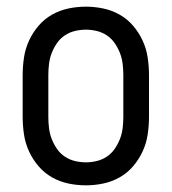

<svg xmlns="http://www.w3.org/2000/svg" viewBox="-20 -548 515 576"><path d="M238 8Q211 8 185 2.5Q159 -3 136 -16Q113 -29 95.5 -49.5Q78 -70 67 -94Q56 -118 52 -144.5Q48 -171 48 -197V-323Q48 -349 52 -375.5Q56 -402 67 -426Q78 -450 95.5 -470.5Q113 -491 136 -504Q159 -517 185 -522.5Q211 -528 238 -528Q264 -528 290 -522.5Q316 -517 339 -504Q362 -491 379.5 -470.5Q397 -450 408 -426Q419 -402 423 -375.5Q427 -349 427 -323V-197Q427 -171 423 -144.5Q419 -118 408 -94Q397 -70 379.5 -49.5Q362 -29 339 -16Q316 -3 290 2.5Q264 8 238 8ZM238 -61Q254 -61 270.5 -65Q287 -69 301 -78.5Q315 -88 324.5 -102Q334 -116 340 -131.5Q346 -147 348 -164Q350 -181 350 -197V-323Q350 -339 348 -356Q346 -373 340 -388.5Q334 -404 324.5 -418Q315 -432 301 -441.5Q287 -451 270.5 -455Q254 -459 238 -459Q221 -459 204.5 -455Q188 -451 174 -441.5Q160 -432 150.5 -418Q141 -404 135 -388.5Q129 -373 127 -356Q125 -339 125 -323V-197Q125 -181 127 -164Q129 -147 135 -131.5Q141 -116 150.5 -102Q160 -88 174 -78.5Q188 -69 204.5 -65Q221 -61 238 -61Z"/></svg>

Font: Iosevka QP
Style: Regular
Weight: 400
Designer: Belleve Invis
Foundry: Belleve Invis
Version: Version 20.0.0; ttfautohint (v1.8.4)